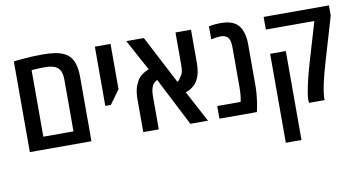

<svg xmlns="http://www.w3.org/2000/svg" viewBox="-82 -854 2439 1308"><g transform="rotate(-10 1137.0 -200.0)"><path d="M70.3 0V-627Q79.6 -628.9 94 -630.4Q108.4 -631.8 127 -633.3Q164.6 -636.7 200.2 -638.4Q235.8 -640.1 266.6 -640.1Q318.4 -640.1 352.5 -635Q386.7 -629.9 413.6 -617.7Q440.4 -606 457.3 -586.7Q474.1 -567.4 483.4 -540Q490.2 -521 493.4 -496.8Q496.6 -472.7 496.6 -442.4V0ZM179.2 -87.4H387.7V-443.8Q387.7 -468.3 383.3 -487.1Q378.9 -505.9 369.1 -517.6Q361.3 -529.3 349.6 -536.1Q337.9 -543 321.8 -546.4Q309.6 -549.8 294.7 -550.8Q279.8 -551.8 260.3 -551.8Q242.7 -551.8 222.9 -550.8Q203.1 -549.8 179.2 -547.9Z M631.3 -220.7V-630.4H739.7V-317.4L669.9 -220.7Z M855 0V-224.1Q855 -248 857.2 -267.8Q859.4 -287.6 864.5 -305.4Q869.6 -323.2 879.4 -341.3Q890.6 -367.2 912.8 -385.3Q935.1 -403.3 965.8 -414.6L848.6 -630.4H970.2L1143.6 -296.9Q1151.4 -301.8 1157.2 -308.6Q1163.1 -315.4 1167 -324.2Q1179.2 -337.4 1184.1 -355.7Q1189 -374 1189 -401.4V-630.4H1296.4V-401.9Q1296.4 -368.7 1291 -338.9Q1285.6 -309.1 1272.5 -284.7Q1262.2 -264.2 1240.5 -245.8Q1218.8 -227.5 1187.5 -216.3L1302.7 0H1180.7L1010.3 -333Q999.5 -328.6 988.5 -318.6Q977.5 -308.6 971.2 -291Q962.4 -265.6 962.4 -224.6V0Z M1381.8 0V-87.4H1543.9Q1549.3 -109.9 1551.5 -135.3Q1553.7 -160.6 1553.7 -188.5V-466.8Q1553.7 -488.3 1549.1 -506.8Q1544.4 -525.4 1532.7 -536.1Q1524.4 -543.5 1512.7 -547.1Q1501 -550.8 1488.8 -550.8Q1475.1 -550.8 1458 -548.6Q1440.9 -546.4 1420.9 -542V-631.8Q1441.9 -636.2 1461.4 -638.2Q1481 -640.1 1502 -640.1Q1534.2 -640.1 1559.1 -634.3Q1584 -628.4 1600.6 -617.7Q1618.7 -606.4 1631.6 -588.1Q1644.5 -569.8 1650.9 -547.4Q1656.2 -532.2 1659.4 -511.7Q1662.6 -491.2 1662.6 -466.8V-175.8Q1662.6 -148.9 1659.9 -119.9Q1657.2 -90.8 1653.6 -65.4Q1649.9 -40 1646 -23.4L1641.1 0Z M2001.5 0Q2001.5 -3.4 2000.7 -8.1Q2000 -12.7 2000 -20Q2000 -39.1 2004.4 -65.7Q2008.8 -92.3 2015.1 -121.6Q2020.5 -146.5 2026.4 -170.4Q2032.2 -194.3 2039.1 -218.5Q2045.9 -242.7 2052.7 -267.6L2134.3 -543H1798.8V-630.4H2250.5V-559.6L2161.6 -258.3Q2156.7 -240.7 2150.9 -220.7Q2145 -200.7 2139.9 -181.2Q2134.8 -161.6 2131.3 -146.5Q2127.4 -130.9 2123.5 -112.8Q2119.6 -94.7 2116.5 -76.9Q2113.3 -59.1 2111.3 -43.2Q2109.4 -27.3 2109.4 -16.1V0ZM1798.8 240.2V-375H1907.2V240.2Z"/></g></svg>

Font: Open Sans SemiCondensed SemiBold
Style: Regular
Weight: 600
Width: 4
Designer: Monotype Design Team
Foundry: Monotype Imaging Inc.
Version: Version 3.000